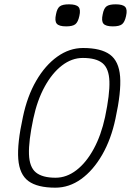

<svg xmlns="http://www.w3.org/2000/svg" viewBox="-20 -854 640 888"><path d="M236 14Q153 14 111.5 -16.5Q70 -47 64.5 -118.5Q59 -190 86 -313Q106 -409 147.5 -480.5Q189 -552 245 -592Q301 -632 364 -632Q447 -632 488.5 -601.5Q530 -571 535.5 -500Q541 -429 514 -305Q494 -210 452.5 -138Q411 -66 355.5 -26Q300 14 236 14ZM237 -32Q288 -32 333.5 -67Q379 -102 413.5 -165.5Q448 -229 466 -313Q488 -418 486 -477.5Q484 -537 454.5 -561.5Q425 -586 363 -586Q312 -586 266.5 -551Q221 -516 186.5 -453Q152 -390 134 -305Q112 -201 114 -141Q116 -81 146 -56.5Q176 -32 237 -32ZM502 -732Q469 -732 458.5 -744.5Q448 -757 455 -788Q460 -815 472.5 -824.5Q485 -834 515 -834Q548 -834 559 -822Q570 -810 563 -780Q557 -752 544.5 -742Q532 -732 502 -732ZM286 -732Q253 -732 242.5 -744.5Q232 -757 239 -788Q244 -815 256.5 -824.5Q269 -834 299 -834Q332 -834 343 -822Q354 -810 347 -780Q341 -752 328.5 -742Q316 -732 286 -732Z"/></svg>

Font: Victor Mono Thin
Style: Italic
Weight: 100
Italic angle: -12°
Monospace: yes
Designer: Rune Bjørnerås
Version: Version 1.561;gftools[0.9.30]